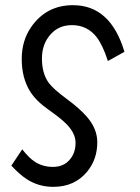

<svg xmlns="http://www.w3.org/2000/svg" viewBox="-20 -603 540 742"><path d="M65.9 -25.9Q92.3 7.8 115.2 22.5Q145.5 42 184.6 42Q227.1 42 251 12.2Q272 -13.2 272 -51.3Q272 -88.4 235.4 -125Q214.4 -146 166 -180.2Q120.1 -212.4 96.7 -249Q64 -301.3 64 -375Q64 -445.8 100.1 -498Q158.7 -583 262.2 -583Q407.2 -583 460.9 -402.8L397 -367.2Q377 -429.2 353 -460Q316.9 -505.9 257.8 -505.9Q194.8 -505.9 161.1 -450.7Q142.1 -418.9 142.1 -377Q142.1 -318.8 168.5 -282.7Q185.1 -259.8 235.8 -222.2Q289.1 -183.1 316.4 -150.9Q356 -105 356 -53.2Q356 12.2 317.4 59.6Q269 119.1 186 119.1Q129.4 119.1 84 89.8Q56.6 72.3 23.9 37.1Z"/></svg>

Font: BIZ UDGothic
Style: Regular
Weight: 400
Monospace: yes
Designer: TypeBank Co., Ltd.
Foundry: Morisawa Inc.
Version: Version 1.05